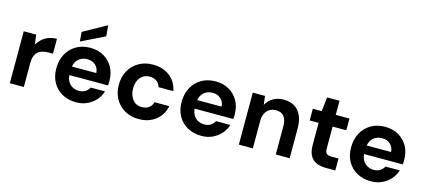

<svg xmlns="http://www.w3.org/2000/svg" viewBox="-59 -1268 3960 1788"><g transform="rotate(15 1921.0 -373.5)"><path d="M66 0V-501H186L198 -408Q217 -440 243.5 -463.5Q270 -487 305.5 -500Q341 -513 383 -513V-370H341Q310 -370 284.5 -363Q259 -356 240 -340Q221 -324 211 -297Q201 -270 201 -229V0Z M706 12Q630 12 571.5 -20.5Q513 -53 480.5 -111Q448 -169 448 -246Q448 -324 480 -384Q512 -444 570.5 -478.5Q629 -513 706 -513Q781 -513 837 -480.5Q893 -448 924.5 -392Q956 -336 956 -265Q956 -255 956 -243Q956 -231 954 -217H544V-300H819Q817 -347 785.5 -375Q754 -403 707 -403Q672 -403 643 -387.5Q614 -372 597.5 -340.5Q581 -309 581 -261V-232Q581 -191 596.5 -161Q612 -131 640.5 -114.5Q669 -98 705 -98Q742 -98 766.5 -114Q791 -130 804 -156H942Q928 -109 894.5 -71Q861 -33 813.5 -10.5Q766 12 706 12ZM595 -544 588 -635 811 -759 820 -654Z M1310 12Q1234 12 1175 -21.5Q1116 -55 1083 -114Q1050 -173 1050 -249Q1050 -327 1083 -386Q1116 -445 1175 -479Q1234 -513 1310 -513Q1407 -513 1472.5 -462.5Q1538 -412 1556 -323H1413Q1404 -358 1376 -377.5Q1348 -397 1309 -397Q1274 -397 1246.5 -379.5Q1219 -362 1203 -329Q1187 -296 1187 -250Q1187 -216 1196.5 -189Q1206 -162 1222 -142.5Q1238 -123 1260.5 -113Q1283 -103 1309 -103Q1335 -103 1356 -111.5Q1377 -120 1392 -137Q1407 -154 1413 -178H1556Q1538 -91 1472 -39.5Q1406 12 1310 12Z M1914 12Q1838 12 1779.5 -20.5Q1721 -53 1688.5 -111Q1656 -169 1656 -246Q1656 -324 1688 -384Q1720 -444 1778.5 -478.5Q1837 -513 1914 -513Q1989 -513 2045 -480.5Q2101 -448 2132.5 -392Q2164 -336 2164 -265Q2164 -255 2164 -243Q2164 -231 2162 -217H1752V-300H2027Q2025 -347 1993.5 -375Q1962 -403 1915 -403Q1880 -403 1851 -387.5Q1822 -372 1805.5 -340.5Q1789 -309 1789 -261V-232Q1789 -191 1804.5 -161Q1820 -131 1848.5 -114.5Q1877 -98 1913 -98Q1950 -98 1974.5 -114Q1999 -130 2012 -156H2150Q2136 -109 2102.5 -71Q2069 -33 2021.5 -10.5Q1974 12 1914 12Z M2274 0V-501H2392L2402 -418Q2426 -461 2468.5 -487Q2511 -513 2571 -513Q2633 -513 2676 -486.5Q2719 -460 2741.5 -409.5Q2764 -359 2764 -286V0H2630V-273Q2630 -334 2604.5 -366.5Q2579 -399 2526 -399Q2492 -399 2465.5 -383Q2439 -367 2424 -337Q2409 -307 2409 -264V0Z M3115 0Q3062 0 3022.5 -16.5Q2983 -33 2961 -71.5Q2939 -110 2939 -177V-388H2853V-501H2939L2954 -637H3074V-501H3206V-388H3074V-175Q3074 -141 3089 -128Q3104 -115 3140 -115H3204V0Z M3548 12Q3472 12 3413.5 -20.5Q3355 -53 3322.5 -111Q3290 -169 3290 -246Q3290 -324 3322 -384Q3354 -444 3412.5 -478.5Q3471 -513 3548 -513Q3623 -513 3679 -480.5Q3735 -448 3766.5 -392Q3798 -336 3798 -265Q3798 -255 3798 -243Q3798 -231 3796 -217H3386V-300H3661Q3659 -347 3627.5 -375Q3596 -403 3549 -403Q3514 -403 3485 -387.5Q3456 -372 3439.5 -340.5Q3423 -309 3423 -261V-232Q3423 -191 3438.5 -161Q3454 -131 3482.5 -114.5Q3511 -98 3547 -98Q3584 -98 3608.5 -114Q3633 -130 3646 -156H3784Q3770 -109 3736.5 -71Q3703 -33 3655.5 -10.5Q3608 12 3548 12Z"/></g></svg>

Font: DM Sans 18pt
Style: Bold
Weight: 700
Designer: Colophon Foundry, Jonny Pinhorn
Foundry: Colophon Foundry
Version: Version 4.004;gftools[0.9.30]